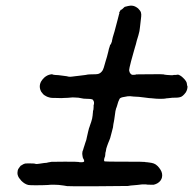

<svg xmlns="http://www.w3.org/2000/svg" viewBox="-20 -560 688 684"><path d="M472 -530Q480 -522 482 -516Q484 -509 483 -501Q481 -479 479 -466Q478 -461 478 -458Q478 -452 473 -434Q466 -412 464 -402Q462 -397 461 -392Q460 -387 457 -378Q454 -366 447 -342Q440 -315 440 -310Q441 -304 443 -300Q447 -295 449.5 -294Q452 -293 458.5 -293.5Q465 -294 465 -295Q466 -295 514 -295.5Q562 -296 563 -295Q564 -294 575 -293Q583 -292 590.5 -292Q598 -292 599 -293Q599 -293 606 -293L613 -294Q612 -294 615 -294Q624 -291 632 -283Q646 -270 646 -260Q646 -257 646.5 -256Q647 -255 648 -252Q648 -241 642 -231Q631 -216 622 -214Q621 -214 617.5 -213Q614 -212 603 -212Q592 -212 587 -211Q582 -210 577.5 -210Q573 -210 569.5 -209Q566 -208 551.5 -208Q537 -208 530 -209Q525 -210 519.5 -210Q514 -210 511.5 -210.5Q509 -211 503.5 -211.5Q498 -212 491.5 -213Q485 -214 474.5 -215Q464 -216 456 -216Q442 -218 435 -217Q430 -216 424 -215Q409 -213 406 -208Q401 -199 397 -183Q395 -176 394 -175Q391 -167 389 -148Q388 -139 387 -134Q386 -129 385.5 -125.5Q385 -122 384 -118Q383 -114 383 -110.5Q383 -107 381 -100.5Q379 -94 377 -85Q372 -64 369 -59Q367 -55 365.5 -50.5Q364 -46 362 -41Q358 -31 357 -21Q356 -17 355.5 -15.5Q355 -14 355 -8.5Q355 -3 352 3Q349 14 353 15Q355 16 425.5 16Q496 16 497 17Q497 18 505 18Q508 18 508 18.5Q508 19 512 19Q521 20 528 22.5Q535 25 542 32Q545 35 547.5 38.5Q550 42 552 45Q560 58 557 72Q556 77 552 83Q544 94 528 98Q524 98 514 98Q504 98 500 97Q487 96 468 99Q460 100 445 101Q439 102 436 102.5Q433 103 327 103.5Q221 104 219 103Q216 102 207 101Q189 98 171 98Q157 98 151 99Q133 100 107 100Q87 100 81 99Q68 96 56 84Q46 73 44 66Q41 59 43 49V48V47L44 46Q43 44 50 35L55 29H57Q63 24 66 24Q67 23 70.5 22.5Q74 22 82 22Q105 22 107 24Q109 25 122 23Q140 20 146 20Q151 19 152 18.5Q153 18 158 17.5Q163 17 163.5 16.5Q164 16 211 16Q258 16 260 17Q262 18 269 18Q280 18 280 14Q280 12 278 7Q277 6 276 4Q275 2 275 1Q275 0 274 -4Q273 -8 273 -12Q273 -21 276 -26Q276 -27 278.5 -34.5Q281 -42 281.5 -43.5Q282 -45 283 -48.5Q284 -52 284.5 -53Q285 -54 285.5 -56Q286 -58 286.5 -58.5Q287 -59 287.5 -62Q288 -65 288.5 -66.5Q289 -68 289 -69Q290 -74 294 -91Q298 -108 299 -108Q299 -108 299.5 -110Q300 -112 300.5 -113Q301 -114 301 -114.5Q301 -115 305 -126Q309 -138 310 -149Q310 -154 310.5 -155Q311 -156 311 -159Q311 -164 312 -167Q313 -169 313 -172Q313 -175 313.5 -179Q314 -183 313.5 -183.5Q313 -184 314 -186.5Q315 -189 315 -193Q315 -197 314 -199Q312 -204 309 -206Q303 -208 290 -208Q282 -208 278.5 -208.5Q275 -209 270 -210Q265 -211 259 -212Q248 -213 239 -213Q232 -212 221 -211.5Q210 -211 207 -211Q204 -210 180 -211Q162 -211 159 -212Q156 -213 152 -214Q148 -215 143 -218Q138 -221 138 -221Q137 -221 133 -225.5Q129 -230 127 -233Q117 -251 126 -269Q130 -276 137 -283Q148 -293 161 -295Q166 -296 167 -295Q167 -294 176 -293Q186 -293 206 -290Q213 -289 217.5 -288.5Q222 -288 224 -287Q229 -286 236 -287Q238 -287 248 -288.5Q258 -290 261 -290Q268 -291 285 -293Q293 -294 293 -294.5Q293 -295 300 -295Q326 -295 331 -297Q340 -300 346 -310Q349 -315 354 -334Q355 -339 356 -341Q357 -343 361 -357.5Q365 -372 366 -377Q367 -382 368 -386Q369 -390 370.5 -393.5Q372 -397 372 -399Q372 -400 373 -401Q375 -401 377 -408Q378 -411 378.5 -411.5Q379 -412 379 -415Q380 -423 388 -448Q390 -456 392.5 -465Q395 -474 399 -489.5Q403 -505 404 -509Q405 -513 406 -514V-515L405 -514Q404 -513 404 -514L405 -516Q410 -526 412 -526V-525Q411 -524 416 -528Q425 -537 426 -536Q427 -536 430 -537Q433 -538 436 -538.5Q439 -539 442 -539.5Q445 -540 446.5 -540Q448 -540 452.5 -539.5Q457 -539 462 -536.5Q467 -534 472 -530Z"/></svg>

Font: TT2020 Style E
Style: Italic
Weight: 400
Italic angle: -15°
Version: Version 0.2.000